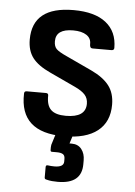

<svg xmlns="http://www.w3.org/2000/svg" viewBox="-51 -541 546 777"><g transform="rotate(5 222.0 -152.0)"><path d="M221 11Q41 11 46 -147Q46 -157 56 -157H134Q144 -157 144 -148Q143 -108 161.5 -90Q180 -72 222 -72Q303 -72 303 -128Q303 -150 290 -164.5Q277 -179 249 -192L144 -241Q94 -264 72 -293Q50 -322 50 -367Q50 -501 217 -501Q303 -501 348.5 -465Q394 -429 394 -363Q394 -353 383 -353H306Q295 -353 295 -369Q296 -393 276.5 -406Q257 -419 222 -419Q152 -419 152 -369Q152 -348 162.5 -337.5Q173 -327 204 -313L309 -264Q358 -241 381.5 -210.5Q405 -180 405 -133Q405 -63 358 -26Q311 11 221 11ZM213 197Q201 197 189.5 196Q178 195 167 192Q159 191 159 184V142Q159 133 167 134Q173 135 180.5 135.5Q188 136 194 136Q232 136 232 113V102Q232 88 223.5 83Q215 78 199 78H179Q173 78 173 71Q173 66 173 60Q173 54 174 50L198 -27Q201 -34 208 -34H260Q270 -34 266 -22L247 38H256Q282 38 296 56Q310 74 310 101V117Q310 197 213 197Z"/></g></svg>

Font: Sofia Sans Extra Cond
Style: Bold
Weight: 700
Width: 1
Designer: Botio Nikoltchev, Ani Petrova
Foundry: lettersoup
Version: Version 4.100; ttfautohint (v1.8.3)